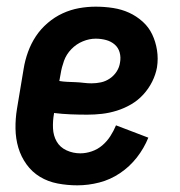

<svg xmlns="http://www.w3.org/2000/svg" viewBox="-20 -548 540 576"><path d="M212 8Q182 8 153 2.5Q124 -3 100 -17.5Q76 -32 59.5 -55Q43 -78 35 -105Q27 -132 26.5 -162Q26 -192 31 -222L51 -342Q55 -367 64 -392Q73 -417 87.5 -439Q102 -461 123 -479Q144 -497 168 -508Q192 -519 217 -523.5Q242 -528 267 -528Q294 -528 319.5 -524Q345 -520 367 -510Q389 -500 407.5 -483.5Q426 -467 436.5 -445Q447 -423 451 -397.5Q455 -372 451 -346Q447 -324 436.5 -303Q426 -282 410 -264.5Q394 -247 373.5 -235Q353 -223 330.5 -216Q308 -209 286 -206.5Q264 -204 242 -204Q216 -204 191.5 -205Q167 -206 142 -209V-207Q138 -185 139 -163Q140 -141 150 -123.5Q160 -106 179.5 -97Q199 -88 221 -88Q238 -88 255.5 -94Q273 -100 287 -112Q301 -124 311 -139.5Q321 -155 328 -172L425 -135Q412 -103 390.5 -75.5Q369 -48 340 -28.5Q311 -9 278 -0.5Q245 8 212 8ZM255 -298Q269 -298 283 -301Q297 -304 309.5 -312.5Q322 -321 330 -333.5Q338 -346 340 -360Q343 -376 339 -390.5Q335 -405 324 -414.5Q313 -424 298 -428Q283 -432 267 -432Q248 -432 228.5 -424Q209 -416 194 -400.5Q179 -385 172 -365.5Q165 -346 162 -327L158 -305Q170 -303 182 -302.5Q194 -302 206.5 -301.5Q219 -301 231 -299.5Q243 -298 255 -298Z"/></svg>

Font: Iosevka Custom
Style: Bold Italic
Weight: 700
Italic angle: -9°
Designer: Belleve Invis
Foundry: Belleve Invis
Version: Version 30.3.1; ttfautohint (v1.8.3)